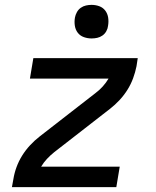

<svg xmlns="http://www.w3.org/2000/svg" viewBox="-20 -769 640 789"><path d="M29 0 35 -33Q39 -58 48 -82.5Q57 -107 71 -129.5Q85 -152 103.5 -172Q122 -192 144 -209L373 -387Q389 -399 402.5 -414Q416 -429 426 -446H103L117 -530H546L541 -497Q536 -472 527 -447.5Q518 -423 504 -400.5Q490 -378 471.5 -358Q453 -338 431 -321L202 -143Q187 -131 173 -116Q159 -101 149 -84H472L458 0ZM356 -611Q340 -611 324.5 -616.5Q309 -622 299.5 -634.5Q290 -647 287.5 -663.5Q285 -680 288 -697Q290 -708 296 -719Q302 -730 312 -737Q322 -744 333.5 -746.5Q345 -749 356 -749Q373 -749 388 -743.5Q403 -738 412.5 -725.5Q422 -713 424.5 -696.5Q427 -680 424 -663Q423 -652 417 -641Q411 -630 401 -623Q391 -616 379.5 -613.5Q368 -611 356 -611Z"/></svg>

Font: Iosevka Curly Medium Extended
Style: Italic
Weight: 500
Width: 7
Italic angle: -9°
Monospace: yes
Designer: Belleve Invis
Foundry: Belleve Invis
Version: Version 11.1.0; ttfautohint (v1.8.3)